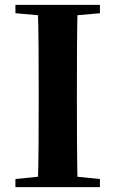

<svg xmlns="http://www.w3.org/2000/svg" viewBox="-20 -764 471 784"><path d="M43 0V-33L200 -49H229L388 -33V0ZM134 0Q137 -86 137.5 -173Q138 -260 138 -349V-394Q138 -483 137.5 -570Q137 -657 134 -744H297Q295 -658 294.5 -570.5Q294 -483 294 -394V-349Q294 -262 294.5 -174.5Q295 -87 297 0ZM43 -710V-744H388V-710L229 -696H200Z"/></svg>

Font: Noto Serif TC ExtraLight ExtraBold
Style: Regular
Weight: 800
Version: Version 2.002-H1;hotconv 1.1.0;makeotfexe 2.6.0